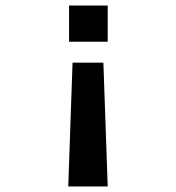

<svg xmlns="http://www.w3.org/2000/svg" viewBox="-20 -547 640 699"><path d="M244.1 -318.8H356.4L372.1 131.8H228.5ZM372.1 -526.9V-395H231.4V-526.9Z"/></svg>

Font: Liberation Mono
Style: Bold
Weight: 700
Monospace: yes
Designer: Steve Matteson
Foundry: Ascender Corporation
Version: Version 2.1.5